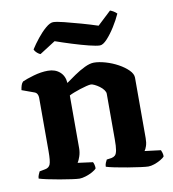

<svg xmlns="http://www.w3.org/2000/svg" viewBox="-81 -788 776 859"><g transform="rotate(-10 307.0 -358.5)"><path d="M212 0Q202 0 177 -3.5Q152 -7 123 -12Q94 -17 68.5 -22.5Q43 -28 31 -32Q31 -40 34.5 -48.5Q38 -57 41 -63L67 -68Q84 -71 90 -85.5Q96 -100 96 -146V-388Q96 -397 92 -404.5Q88 -412 79 -415L24 -435Q26 -448 29 -457Q32 -466 38 -472Q55 -480 89.5 -490Q124 -500 155 -500Q188 -500 209 -481.5Q230 -463 232 -431Q250 -444 274 -460.5Q298 -477 322 -488.5Q346 -500 364 -500Q387 -500 416.5 -491.5Q446 -483 472.5 -468.5Q499 -454 516.5 -436.5Q534 -419 534 -402V-127Q534 -106 529 -91.5Q524 -77 519 -71L592 -62Q594 -58 596.5 -50Q599 -42 599 -33Q594 -26 580 -18Q566 -10 551 -5Q536 0 524 0Q514 0 488 -3.5Q462 -7 431.5 -12Q401 -17 374.5 -22.5Q348 -28 336 -32Q336 -41 339.5 -49.5Q343 -58 346 -63L368 -66Q378 -68 384.5 -74Q391 -80 394 -96.5Q397 -113 397 -146V-353Q397 -361 390 -370.5Q383 -380 372 -388Q361 -396 350.5 -401Q340 -406 334 -406Q327 -406 313 -402.5Q299 -399 283.5 -394Q268 -389 254 -383.5Q240 -378 233 -374V-135Q233 -115 227 -97.5Q221 -80 215 -71L283 -62Q285 -60 287.5 -51.5Q290 -43 290 -33Q285 -26 270.5 -18Q256 -10 239.5 -5Q223 0 212 0ZM405 -571Q390 -571 356 -579.5Q322 -588 282 -600.5Q242 -613 208 -625L136 -579Q130 -581 121.5 -588Q113 -595 109 -605Q123 -627 142.5 -651.5Q162 -676 182 -693Q202 -710 216 -710Q231 -710 265 -701.5Q299 -693 340 -681.5Q381 -670 414 -659L476 -717Q484 -714 491.5 -709.5Q499 -705 506 -698Q494 -671 475.5 -641.5Q457 -612 438 -591.5Q419 -571 405 -571Z"/></g></svg>

Font: Texturina Medium 12pt
Style: Bold
Weight: 700
Version: Version 1.002